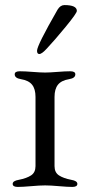

<svg xmlns="http://www.w3.org/2000/svg" viewBox="-20 -734 355 757"><path d="M165 -543Q145 -521 135 -521Q126 -521 126 -534Q126 -555 207 -696Q218 -714 234 -714Q283 -714 283 -691Q283 -682 239.5 -629Q196 -576 165 -543ZM50 3Q30 3 30 -9Q30 -21 54 -25Q85 -31 102.5 -42.5Q120 -54 120 -79V-352Q120 -383 106.5 -400Q93 -417 62 -422Q38 -426 38 -441Q38 -453 58 -453Q78 -453 109 -450.5Q140 -448 158 -448Q175 -448 206 -450.5Q237 -453 257 -453Q277 -453 277 -441Q277 -426 253 -422Q222 -417 208.5 -400Q195 -383 195 -352V-79Q195 -54 212.5 -42.5Q230 -31 261 -25Q285 -21 285 -9Q285 3 265 3Q246 3 212.5 0Q179 -3 158 -3Q137 -3 103 0Q69 3 50 3Z"/></svg>

Font: EB Garamond SC 12
Style: Regular
Weight: 400
Version: Version 0.016 ; ttfautohint (v0.97) -l 8 -r 50 -G 200 -x 0 -